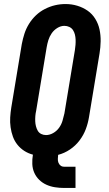

<svg xmlns="http://www.w3.org/2000/svg" viewBox="-20 -766 540 951"><path d="M298 165Q275 165 252.5 161.5Q230 158 210 149Q190 140 174.5 125Q159 110 150 90Q141 70 140 46.5Q139 23 143 0Q120 -6 100.5 -18.5Q81 -31 66.5 -49Q52 -67 44 -89Q36 -111 32.5 -135.5Q29 -160 30.5 -184.5Q32 -209 36 -234L88 -548Q93 -574 101 -599Q109 -624 123.5 -647.5Q138 -671 158 -690Q178 -709 202.5 -721.5Q227 -734 252.5 -740Q278 -746 305 -746Q335 -746 363 -737.5Q391 -729 414 -713Q437 -697 452 -672.5Q467 -648 473 -620Q479 -592 478.5 -561.5Q478 -531 473 -501L421 -187Q416 -156 405 -126.5Q394 -97 374 -70.5Q354 -44 326.5 -25.5Q299 -7 268 1Q267 11 266.5 21Q266 31 269.5 40Q273 49 280.5 54.5Q288 60 298 60H354V165ZM208 -97Q226 -97 243.5 -107Q261 -117 272.5 -133Q284 -149 289.5 -167.5Q295 -186 299 -204L351 -518Q353 -531 354 -544Q355 -557 354.5 -570Q354 -583 351 -595Q348 -607 341.5 -617Q335 -627 323.5 -632.5Q312 -638 299 -638Q281 -638 264 -627.5Q247 -617 236 -601Q225 -585 219.5 -567Q214 -549 211 -531L159 -217Q156 -204 155 -191Q154 -178 154.5 -165.5Q155 -153 158 -141Q161 -129 167 -118.5Q173 -108 184 -102.5Q195 -97 208 -97Z"/></svg>

Font: Iosevka Curly Slab XBdObl
Style: Regular
Weight: 800
Italic angle: -9°
Monospace: yes
Designer: Belleve Invis
Foundry: Belleve Invis
Version: Version 11.1.0; ttfautohint (v1.8.3)